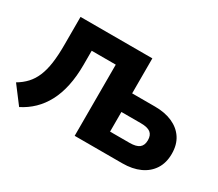

<svg xmlns="http://www.w3.org/2000/svg" viewBox="-128 -982 1449 1278"><g transform="rotate(30 596.0 -343.0)"><path d="M116 19 16 -113Q57 -137 86.5 -169Q116 -201 134.5 -245Q153 -289 161.5 -348.5Q170 -408 170 -488V-705H722V-436H898Q975 -436 1032 -410.5Q1089 -385 1120.5 -337Q1152 -289 1152 -219Q1152 -150 1120.5 -101Q1089 -52 1032 -26Q975 0 898 0H532V-547H347V-439Q347 -350 331.5 -277Q316 -204 286 -147.5Q256 -91 213 -49.5Q170 -8 116 19ZM722 -142H872Q923 -142 946 -160.5Q969 -179 969 -218Q969 -257 946 -275Q923 -293 872 -293H722Z"/></g></svg>

Font: Nunito Sans 8pt Black
Style: Regular
Weight: 900
Version: Version 3.101;gftools[0.9.27]